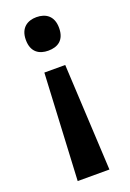

<svg xmlns="http://www.w3.org/2000/svg" viewBox="-142 -598 563 830"><g transform="rotate(-20 140.0 -182.5)"><path d="M216 -469C216 -524 182 -546 139 -546C98 -546 63 -524 63 -469C63 -412 98 -392 139 -392C182 -392 216 -412 216 -469ZM90 -309 65 181H211L186 -309Z"/></g></svg>

Font: Noto Sans Tai Tham SemiBold
Style: Regular
Weight: 600
Designer: Monotype Design Team 2013. Revised by David WIlliams 2020
Foundry: Monotype Imaging Inc.
Version: Version 2.002